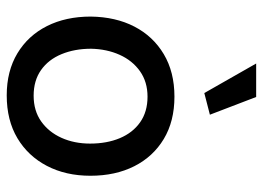

<svg xmlns="http://www.w3.org/2000/svg" viewBox="-128 -660 800 585"><g transform="rotate(90 272.5 -367.0)"><path d="M270 13Q196 13 142 -19.5Q88 -52 59 -109.5Q30 -167 30 -243Q31 -319 60.5 -376Q90 -433 144.5 -465.5Q199 -498 274 -498Q349 -498 403 -465.5Q457 -433 486 -375.5Q515 -318 515 -242Q515 -167 485 -109.5Q455 -52 400.5 -19.5Q346 13 270 13ZM271 -69Q317 -69 349.5 -92Q382 -115 399.5 -154Q417 -193 417 -241Q417 -292 400.5 -331.5Q384 -371 352 -393.5Q320 -416 274 -416Q229 -416 196.5 -393Q164 -370 146.5 -331Q129 -292 128 -244Q128 -194 144.5 -154Q161 -114 193 -91.5Q225 -69 271 -69ZM263 -589 329 -606 275 -747H173Z"/></g></svg>

Font: Catamaran Thin Medium
Style: Regular
Weight: 500
Version: Version 2.000